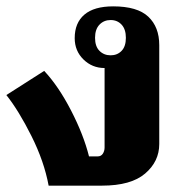

<svg xmlns="http://www.w3.org/2000/svg" viewBox="-22 -584 574 604"><path d="M-2 -285 117 -361Q162 -313 201.5 -236.5Q241 -160 258 -92H285Q296 -92 301.5 -100.5Q307 -109 307 -120V-370Q268 -370 240.5 -397Q213 -424 213 -464Q213 -512 243.5 -538Q274 -564 334 -564Q410 -564 444.5 -531.5Q479 -499 479 -442V-131Q479 -76 434.5 -38Q390 0 299 0H131Q117 -76 77 -156Q37 -236 -2 -285ZM374 -465Q374 -492 360.5 -506.5Q347 -521 326 -521Q305 -521 291 -506.5Q277 -492 277 -465Q277 -438 291 -424Q305 -410 326 -410Q347 -410 360.5 -424Q374 -438 374 -465Z"/></svg>

Font: Trirong ExtraBold
Style: Regular
Weight: 800
Designer: Katatrad Team
Foundry: CadsonDemak
Version: Version 1.001